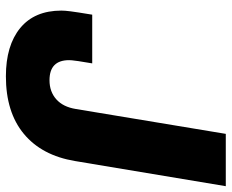

<svg xmlns="http://www.w3.org/2000/svg" viewBox="-87 -681 779 645"><g transform="rotate(90 302.5 -358.5)"><path d="M236.3 11.2Q132.8 11.2 74.2 -36.9Q15.6 -85 15.6 -175.3Q15.6 -187 18.1 -206.3Q20.5 -225.6 29.3 -278.8H192.9Q187.5 -247.6 185.3 -232.2Q183.1 -216.8 182.6 -210.7Q182.1 -204.6 182.1 -201.2Q182.1 -135.3 249.5 -135.3Q288.1 -135.3 313.7 -158.2Q339.4 -181.2 346.2 -224.1L429.7 -727.5H605.5L521 -221.2Q502.4 -109.4 429.7 -49.1Q356.9 11.2 236.3 11.2Z"/></g></svg>

Font: Inter Display ExtraBold
Style: Italic
Weight: 800
Italic angle: -9.39999°
Designer: Rasmus Andersson
Foundry: rsms
Version: Version 4.000;git-a52131595